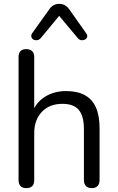

<svg xmlns="http://www.w3.org/2000/svg" viewBox="-20 -966 608 993"><path d="M116 7Q96 7 86 -4Q76 -15 76 -35V-671Q76 -691 86 -701.5Q96 -712 116 -712Q135 -712 146 -701.5Q157 -691 157 -671V-378H144Q165 -436 212.5 -465.5Q260 -495 322 -495Q380 -495 418.5 -474Q457 -453 476 -410.5Q495 -368 495 -303V-35Q495 -15 484.5 -4Q474 7 455 7Q435 7 424.5 -4Q414 -15 414 -35V-298Q414 -366 387.5 -397.5Q361 -429 303 -429Q236 -429 196.5 -387.5Q157 -346 157 -277V-35Q157 7 116 7ZM190 -768Q181 -759 170.5 -758Q160 -757 152 -762Q144 -767 142 -776Q140 -785 147 -795L235 -918Q245 -933 258 -939.5Q271 -946 286 -946Q302 -946 314.5 -939.5Q327 -933 338 -918L425 -795Q433 -785 431 -776Q429 -767 420.5 -762Q412 -757 401.5 -758Q391 -759 383 -768L286 -884Z"/></svg>

Font: Nunito ExtraLight
Style: Regular
Weight: 400
Version: Version 3.602